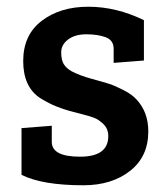

<svg xmlns="http://www.w3.org/2000/svg" viewBox="-20 -538 491 571"><path d="M295 -427Q271 -436 237 -436Q203 -436 182.5 -420.5Q162 -405 162 -382.5Q162 -360 169.5 -347.5Q177 -335 193 -326Q218 -313 253 -303.5Q288 -294 305 -288.5Q322 -283 347.5 -270Q373 -257 386 -242Q421 -205 421 -147Q421 -72 366.5 -29.5Q312 13 228 13Q106 13 44 -18V-157L134 -164V-116Q134 -72 218 -72Q302 -72 302 -133Q302 -155 287.5 -169Q273 -183 259 -188Q245 -193 225.5 -198Q206 -203 187.5 -208Q169 -213 147.5 -221.5Q126 -230 100 -246Q49 -279 49 -356.5Q49 -434 104 -476Q159 -518 242.5 -518Q326 -518 408 -478V-358L318 -351V-393Q318 -418 295 -427Z"/></svg>

Font: Bree Serif
Style: Regular
Weight: 400
Designer: Veronika Burian, Jos Scaglione
Foundry: TypeTogether
Version: Version 1.002